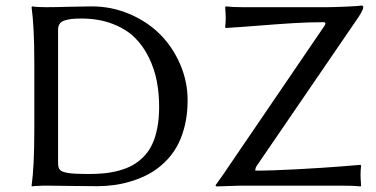

<svg xmlns="http://www.w3.org/2000/svg" viewBox="-20 -671 1359 694"><path d="M147 -645Q178.7 -645 229.5 -646.5Q280.3 -647.9 312 -647.9Q382.8 -647.9 447 -620.8Q511.2 -593.8 557.4 -548.1Q603.5 -502.4 630.9 -439.5Q658.2 -376.5 658.2 -308.1Q658.2 -256.8 647.2 -213.6Q636.2 -170.4 617.9 -138.9Q599.6 -107.4 573.5 -82.8Q547.4 -58.1 518.6 -42.5Q489.7 -26.9 456.8 -16.6Q423.8 -6.3 392.8 -2.2Q361.8 2 330.1 2Q274.4 2 226.3 1Q178.2 0 147 0Q131.3 0 118.2 1Q105.5 1 100.6 2L95.2 2.9L94.2 0Q104 -67.9 104 -200.2V-444.8Q104 -573.7 94.2 -645L96.2 -647.9Q112.8 -645 147 -645ZM189.9 -82Q189.9 -64.5 196.8 -56.9Q203.6 -49.3 226.3 -45.7Q249 -42 298.8 -42Q331.1 -42 357.7 -44.7Q384.3 -47.4 411.1 -54.7Q438 -62 459 -73.7Q480 -85.4 498.5 -104Q517.1 -122.6 529.3 -147.7Q541.5 -172.9 548.3 -207.3Q555.2 -241.7 555.2 -284.2Q555.2 -333 546.9 -377Q538.6 -420.9 518.1 -463.1Q497.6 -505.4 466.3 -535.9Q435.1 -566.4 385.7 -585.2Q336.4 -604 273.9 -604Q253.4 -604 239.7 -602.5Q226.1 -601.1 213.9 -597.2Q201.7 -593.3 195.8 -585Q189.9 -576.7 189.9 -564ZM902.8 -54.2Q960.9 -54.2 1056.2 -59.3Q1151.4 -64.5 1217.3 -69.8L1283.2 -75.2L1285.2 -71.8Q1283.2 -56.2 1283.2 -39.1Q1283.2 -28.3 1285.2 0L1283.2 2.9Q1258.8 0 1211.9 0H849.1L762.2 2.9L758.8 -1Q765.1 -9.3 774.4 -22.7Q783.7 -36.1 785.2 -38.1L1153.8 -579.1Q1157.2 -585 1156 -587.9Q1154.8 -590.8 1150.9 -590.8Q1096.2 -590.8 1041 -587.4Q985.8 -584 915.8 -578.4Q845.7 -572.8 795.9 -569.8L793.9 -573.2Q795.9 -588.9 795.9 -606Q795.9 -616.7 793.9 -645L795.9 -647.9Q820.3 -645 856.9 -645H1161.1Q1185.1 -645 1230 -647Q1274.9 -648.9 1287.1 -650.9Q1293 -650.9 1293 -645Q1293 -632.3 1263.2 -590.8L908.2 -71.8Q902.8 -64.5 902.8 -54.2Z"/></svg>

Font: Linux Biolinum
Style: Regular
Weight: 400
Designer: Philipp H. Poll
Foundry: Philipp H. Poll
Version: Version 0.6.4